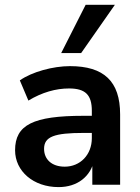

<svg xmlns="http://www.w3.org/2000/svg" viewBox="-20 -762 576 792"><path d="M221.6 9.8C299 9.8 353.9 -33.3 368.6 -102H360.8V0H475.5V-290.2C475.5 -426.5 408.8 -489.2 268.6 -489.2C199 -489.2 111.8 -465.7 61.8 -430.4L97.1 -347.1C153.9 -381.4 210.8 -397.1 264.7 -397.1C332.4 -397.1 358.8 -370.6 358.8 -304.9V-192.2C358.8 -123.5 310.8 -74.5 247.1 -74.5C193.1 -74.5 161.8 -104.9 161.8 -148C161.8 -198 202.9 -213.7 325.5 -213.7H373.5V-284.3H324.5C116.7 -284.3 42.2 -247.1 42.2 -142.2C42.2 -55.9 117.6 9.8 221.6 9.8ZM232.4 -543.1H314.7L453.9 -742.2H333.3Z"/></svg>

Font: LL Pando Sans
Style: Bold
Weight: 700
Designer: Joshua Smith
Foundry: Joshua Smith
Version: Version 1.000;Glyphs 3.2.1 (3258)